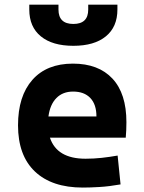

<svg xmlns="http://www.w3.org/2000/svg" viewBox="-20 -803 626 832"><path d="M338.9 9.8Q204.6 9.8 131.3 -59.8Q58.1 -129.4 58.1 -259.8Q58.1 -386.7 120.4 -457Q182.6 -527.3 295.9 -527.3Q406.7 -527.3 467.3 -462.4Q527.8 -397.5 527.8 -273.4Q527.8 -238.3 524.9 -206.5H196.3Q226.6 -115.2 350.6 -115.2Q385.7 -115.2 419.9 -118.9Q454.1 -122.6 489.7 -128.9L502.4 -3.9Q452.6 4.9 411.6 7.3Q370.6 9.8 338.9 9.8ZM296.9 -406.2Q252 -406.2 224.4 -378.2Q196.8 -350.1 189.9 -298.3H397.9Q397.9 -350.6 371.3 -378.4Q344.7 -406.2 296.9 -406.2ZM297.9 -604.5Q207 -604.5 157 -645.5Q106.9 -686.5 106.9 -761.7V-782.7H233.4V-761.7Q233.4 -699.2 297.9 -699.2Q362.3 -699.2 362.3 -761.7V-782.7H488.8V-761.7Q488.8 -686.5 438.7 -645.5Q388.7 -604.5 297.9 -604.5Z"/></svg>

Font: Caskaydia Cove
Style: Bold
Weight: 700
Monospace: yes
Designer: Aaron Bell
Foundry: Saja Typeworks
Version: Version 4.300; ttfautohint (v1.8.3)